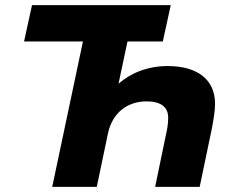

<svg xmlns="http://www.w3.org/2000/svg" viewBox="-20 -730 889 750"><path d="M74 -568H304L184 0H358L402 -210C419 -288 476 -334 553 -334C608 -334 637 -312 637 -270C637 -246 633 -224 627 -198L586 0H760L808 -230C814 -262 820 -297 820 -325C820 -416 755 -472 635 -472C557 -472 491 -445 443 -403L478 -568H616L647 -710H105Z"/></svg>

Font: Geist ExtraBold
Style: Italic
Weight: 800
Italic angle: -12°
Designer: Basement.studio, Andrés Briganti, Mateo Zaragoza
Foundry: Basement.studio, Vercel, Andrés Briganti, Guido Ferreyra, Mateo Zaragoza
Version: Version 1.500